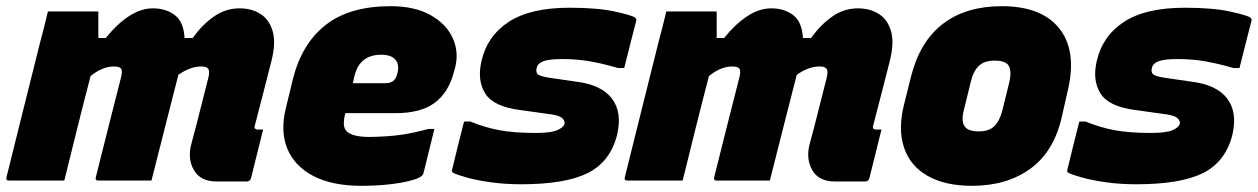

<svg xmlns="http://www.w3.org/2000/svg" viewBox="-41 -584 4068 621"><path d="M114 -547H277Q277 -547 277 -532Q277 -517 277 -497Q277 -477 277 -461H301Q336 -505 375 -531Q414 -557 454 -557Q495 -557 524 -535.5Q553 -514 556 -461H582Q614 -505 651.5 -531Q689 -557 734 -557Q772 -557 800.5 -539.5Q829 -522 840.5 -484.5Q852 -447 837 -387Q829 -355 814 -297Q799 -239 783 -177Q781 -171 784 -168Q787 -165 792 -165H810Q800 -126 790.5 -86.5Q781 -47 771 -8Q768 3 757 3H660Q607 3 586 -34Q565 -71 578 -119Q594 -178 607 -230.5Q620 -283 633 -333Q638 -354 632.5 -361.5Q627 -369 610 -369Q574 -369 536 -342Q522 -287 498.5 -195.5Q475 -104 449 0H277Q266 0 269 -11Q291 -100 311 -178.5Q331 -257 350 -332Q356 -355 350.5 -362Q345 -369 328 -369Q290 -369 252 -338Q230 -254 209 -169.5Q188 -85 167 0H-12Q-23 0 -20 -11Q7 -121 34.5 -230Q62 -339 89 -448Q96 -474 102.5 -499.5Q109 -525 114 -547Z M1222 -564Q1300 -564 1351 -535.5Q1402 -507 1423 -461.5Q1444 -416 1431 -365L1427 -351Q1410 -285 1365 -251.5Q1320 -218 1238 -218H1076L1075 -215Q1071 -199 1071 -185Q1071 -171 1078 -162Q1095 -141 1155 -141Q1214 -142 1256 -148Q1298 -154 1344 -167H1364Q1355 -132 1346.5 -96Q1338 -60 1329 -25Q1328 -20 1324 -16Q1315 -7 1286 0.5Q1257 8 1216 12.5Q1175 17 1128 17Q1033 17 972 -15Q911 -47 888 -104Q865 -161 884 -236L906 -327Q935 -443 1012.5 -503.5Q1090 -564 1222 -564ZM1192 -407Q1123 -407 1106 -340L1100 -315H1207Q1221 -315 1230.5 -322Q1240 -329 1244 -346Q1252 -374 1238 -391Q1224 -407 1192 -407Z M1692 -154Q1741 -154 1761.5 -163Q1782 -172 1785 -184Q1787 -193 1776.5 -202.5Q1766 -212 1728 -216L1642 -228Q1555 -239 1528.5 -281.5Q1502 -324 1516 -385Q1534 -467 1604 -513Q1674 -559 1801 -559Q1892 -559 1948.5 -546.5Q2005 -534 2013 -527Q2018 -523 2017 -518Q2007 -480 1997.5 -441.5Q1988 -403 1978 -364H1958Q1910 -378 1868 -385.5Q1826 -393 1777 -393Q1735 -393 1716.5 -386Q1698 -379 1695 -365Q1691 -352 1698 -344.5Q1705 -337 1739 -332L1822 -320Q1904 -310 1938 -265.5Q1972 -221 1955 -148Q1933 -61 1860.5 -24.5Q1788 12 1644 12Q1592 12 1546 5.5Q1500 -1 1468 -10Q1436 -19 1425 -25Q1419 -28 1421 -34Q1431 -75 1440.5 -114Q1450 -153 1460 -191H1480Q1526 -172 1573.5 -163Q1621 -154 1692 -154Z M2114 -547H2277Q2277 -547 2277 -532Q2277 -517 2277 -497Q2277 -477 2277 -461H2301Q2336 -505 2375 -531Q2414 -557 2454 -557Q2495 -557 2524 -535.5Q2553 -514 2556 -461H2582Q2614 -505 2651.5 -531Q2689 -557 2734 -557Q2772 -557 2800.5 -539.5Q2829 -522 2840.5 -484.5Q2852 -447 2837 -387Q2829 -355 2814 -297Q2799 -239 2783 -177Q2781 -171 2784 -168Q2787 -165 2792 -165H2810Q2800 -126 2790.5 -86.5Q2781 -47 2771 -8Q2768 3 2757 3H2660Q2607 3 2586 -34Q2565 -71 2578 -119Q2594 -178 2607 -230.5Q2620 -283 2633 -333Q2638 -354 2632.5 -361.5Q2627 -369 2610 -369Q2574 -369 2536 -342Q2522 -287 2498.5 -195.5Q2475 -104 2449 0H2277Q2266 0 2269 -11Q2291 -100 2311 -178.5Q2331 -257 2350 -332Q2356 -355 2350.5 -362Q2345 -369 2328 -369Q2290 -369 2252 -338Q2230 -254 2209 -169.5Q2188 -85 2167 0H1988Q1977 0 1980 -11Q2007 -121 2034.5 -230Q2062 -339 2089 -448Q2096 -474 2102.5 -499.5Q2109 -525 2114 -547Z M3199 -564Q3326 -564 3383.5 -494Q3441 -424 3415 -302L3394 -209Q3369 -95 3292.5 -39Q3216 17 3103 17Q3016 17 2959.5 -15Q2903 -47 2883 -106.5Q2863 -166 2883 -246L2906 -338Q2935 -451 3009.5 -507.5Q3084 -564 3199 -564ZM3176 -388Q3144 -388 3126 -372Q3108 -356 3099 -320L3077 -230Q3066 -189 3081 -173Q3092 -159 3125 -159Q3157 -159 3174.5 -175.5Q3192 -192 3201 -227L3223 -316Q3233 -358 3219 -375Q3207 -388 3176 -388Z M3682 -154Q3731 -154 3751.5 -163Q3772 -172 3775 -184Q3777 -193 3766.5 -202.5Q3756 -212 3718 -216L3632 -228Q3545 -239 3518.5 -281.5Q3492 -324 3506 -385Q3524 -467 3594 -513Q3664 -559 3791 -559Q3882 -559 3938.5 -546.5Q3995 -534 4003 -527Q4008 -523 4007 -518Q3997 -480 3987.5 -441.5Q3978 -403 3968 -364H3948Q3900 -378 3858 -385.5Q3816 -393 3767 -393Q3725 -393 3706.5 -386Q3688 -379 3685 -365Q3681 -352 3688 -344.5Q3695 -337 3729 -332L3812 -320Q3894 -310 3928 -265.5Q3962 -221 3945 -148Q3923 -61 3850.5 -24.5Q3778 12 3634 12Q3582 12 3536 5.5Q3490 -1 3458 -10Q3426 -19 3415 -25Q3409 -28 3411 -34Q3421 -75 3430.5 -114Q3440 -153 3450 -191H3470Q3516 -172 3563.5 -163Q3611 -154 3682 -154Z"/></svg>

Font: Recursive Sn Lnr St Blk
Style: Italic
Weight: 900
Italic angle: -15°
Version: Version 1.079;hotconv 1.0.112;makeotfexe 2.5.65598; ttfautoh